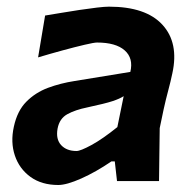

<svg xmlns="http://www.w3.org/2000/svg" viewBox="-20 -530 573 562"><path d="M150.5 11.5Q102 11.5 69.2 -12.2Q36.5 -36 23.5 -74.8Q10.5 -113.5 20.5 -159Q30.5 -205.5 57 -232.2Q83.5 -259 120.2 -272.8Q157 -286.5 199 -293L361.5 -319.5Q371 -359.5 345 -382.5Q319 -405.5 264 -405.5Q255.5 -405.5 227.8 -399Q200 -392.5 163.2 -382.5Q126.5 -372.5 91.5 -362L112 -484.5Q130.5 -487.5 157.2 -492Q184 -496.5 212.2 -500.8Q240.5 -505 263.8 -507.8Q287 -510.5 299 -510.5Q407 -510.5 455.5 -457.5Q504 -404.5 484.5 -315.5Q479.5 -291.5 472.5 -265.5Q465.5 -239.5 459 -210L447.5 -155Q447 -118.5 446.5 -80.8Q446 -43 445.5 0H322.5L316 -57.5H306Q260.5 -26.5 217.8 -7.5Q175 11.5 150.5 11.5ZM204 -88Q215.5 -88 247.8 -105.5Q280 -123 323.5 -158L342 -248.5Q330.5 -241 309.5 -234Q288.5 -227 235 -215.5Q200.5 -208.5 177.2 -195.8Q154 -183 148.5 -153.5Q143 -122.5 159 -105.2Q175 -88 204 -88Z"/></svg>

Font: Commissioner Loud SemiBold
Style: Italic
Weight: 600
Italic angle: -12°
Designer: Kostas Bartsokas
Foundry: Kostas Bartsokas
Version: Version 1.000; ttfautohint (v1.8.3)